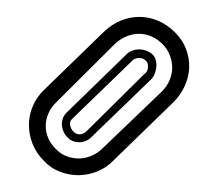

<svg xmlns="http://www.w3.org/2000/svg" viewBox="-20 -773 242 225"><path d="M113 -585Q105.2 -576.7 94.5 -572.3Q83.7 -567.9 72.4 -567.7Q61 -567.6 50.2 -571.8Q39.3 -575.9 31 -585Q22.5 -593.5 18.2 -604.4Q13.9 -615.2 13.9 -626.5Q13.9 -637.7 18.4 -648.6Q22.9 -659.4 32 -668L102.1 -736.1Q111.1 -744.6 121.7 -748.9Q132.3 -753.2 143.4 -753.2Q154.5 -753.2 165.3 -748.7Q176 -744.1 185.1 -735.1Q194.1 -726.1 198.1 -715.3Q202.1 -704.6 201.7 -693.6Q201.2 -682.6 196.4 -672.1Q191.7 -661.6 183.1 -653.1ZM45.9 -653.1Q40 -647.5 36.9 -640.4Q33.7 -633.3 33.6 -625.9Q33.4 -618.4 36.5 -611.2Q39.6 -604 45.9 -597.9Q51.5 -592.3 58.6 -589.7Q65.7 -587.2 73 -587.3Q80.3 -587.4 87.4 -590.5Q94.5 -593.5 100.1 -599.1L169.9 -666Q175.5 -671.6 178.6 -678.7Q181.6 -685.8 181.8 -693.1Q181.9 -700.4 179.2 -707.8Q176.5 -715.1 170.9 -720.9Q164.6 -727.3 157.5 -730.3Q150.4 -733.4 143.1 -733.4Q135.7 -733.4 128.5 -730.5Q121.3 -727.5 115 -721.9ZM127.9 -709Q130.6 -711.9 134.6 -713.5Q138.7 -715.1 143.1 -715.1Q147.5 -715.1 151.7 -713.5Q156 -711.9 158.9 -709Q161.6 -706.3 162.6 -702.4Q163.6 -698.5 163.2 -694.5Q162.8 -690.4 161.3 -686.5Q159.7 -682.6 157 -679.9L86.9 -612.1Q84 -609.1 80.1 -607.7Q76.2 -606.2 72.3 -606.3Q68.4 -606.4 64.8 -607.9Q61.3 -609.4 59.1 -612.1Q56.4 -614.5 54.7 -618.2Q53 -621.8 52.6 -625.7Q52.2 -629.6 53.5 -633.7Q54.7 -637.7 58.1 -641.1ZM149.9 -687Q151.4 -687.7 152.3 -689.7Q153.3 -691.7 153.4 -694.1Q153.6 -696.5 153 -698.6Q152.3 -700.7 150.9 -701.9Q148.9 -703.9 146.7 -704.5Q144.5 -705.1 142.2 -705Q139.9 -704.8 137.9 -704Q136 -703.1 135 -701.9L64.9 -634Q61.3 -630.9 62.1 -626.5Q63 -622.1 65.9 -618.9Q69.8 -615.2 73.9 -615.6Q77.9 -616 81.1 -618.9Z"/></svg>

Font: TafelwerkOT
Style: Regular
Weight: 400
Designer: Peter Wiegel
Foundry: Peter Wiegel, based on an original design named Oxford by Christine Lord, 1969
Version: Version 1.000